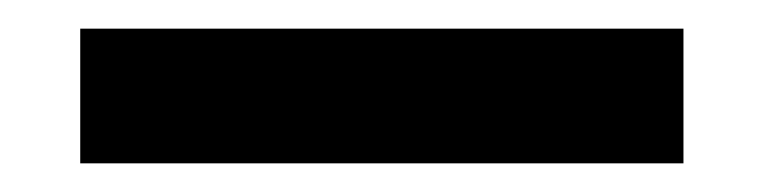

<svg xmlns="http://www.w3.org/2000/svg" viewBox="-20 -20 533 134"><path d="M36 0H457V94H36Z"/></svg>

Font: Hanken Grotesk
Style: Bold
Weight: 700
Designer: Alfredo Marco Pradil
Foundry: Hanken Design Co.
Version: Version 3.014